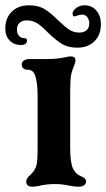

<svg xmlns="http://www.w3.org/2000/svg" viewBox="-52 -695 401 725"><path d="M47 -10Q47 -16 51 -22Q55 -28 61 -33Q71 -43 76 -50Q85 -63 87.5 -80.5Q90 -98 90 -130V-332Q90 -385 80 -412Q76 -422 69 -427Q62 -432 50 -432Q41 -432 35.5 -437.5Q30 -443 30 -452Q30 -460 37.5 -466Q45 -472 60 -472H125Q165 -472 195 -479Q206 -482 216 -482Q233 -482 233 -467Q233 -458 222 -432Q216 -416 214.5 -395Q213 -374 213 -332V-140Q213 -83 223 -60Q233 -38 253 -30Q273 -22 273 -10Q273 -1 265.5 4.5Q258 10 243 10Q231 10 209 6Q183 0 156 0Q123 0 95 7Q90 8 83 9Q76 10 70 10Q47 10 47 -10ZM129 -572Q107 -595 89.5 -606.5Q72 -618 49 -618Q32 -618 22 -609Q12 -600 12 -584Q12 -569 19.5 -560Q27 -551 40 -551Q50 -551 50 -541Q50 -534 44 -529.5Q38 -525 28 -525Q1 -525 -15.5 -542Q-32 -559 -32 -587Q-32 -627 -7.5 -651Q17 -675 58 -675Q93 -675 116.5 -660.5Q140 -646 169 -617Q193 -594 209.5 -583Q226 -572 248 -572Q265 -572 275 -581Q285 -590 285 -606Q285 -621 277.5 -630.5Q270 -640 258 -640Q251 -640 236 -635L230 -633Q222 -633 222 -643Q222 -649 225 -653Q231 -663 242.5 -669Q254 -675 267 -675Q295 -675 312 -655Q329 -635 329 -603Q329 -563 304.5 -539Q280 -515 240 -515Q205 -515 181.5 -529.5Q158 -544 129 -572Z"/></svg>

Font: Raigarh Medium
Style: Regular
Weight: 500
Designer: jaikishan Patel
Foundry: MagicType
Version: Version 1.000